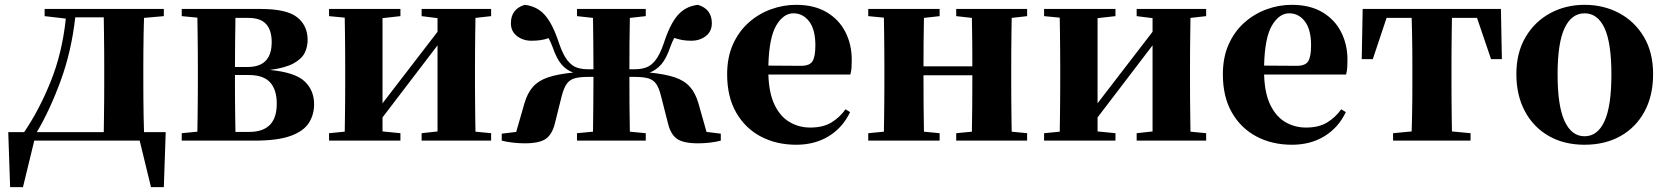

<svg xmlns="http://www.w3.org/2000/svg" viewBox="-20 -583 6909 796"><path d="M132.8 -35.2H410.2Q410.6 -64 411.1 -100.3Q411.6 -136.7 411.9 -173.1Q412.1 -209.5 412.1 -237.8V-308.1Q412.1 -336.4 411.9 -372.8Q411.6 -409.2 411.1 -445.6Q410.6 -481.9 410.2 -511.2H292Q276.4 -371.6 232.2 -250.2Q188 -128.9 132.8 -35.2ZM577.1 -35.2H667L659.2 192.9H606L559.1 0H122.1L75.2 192.9H22L14.2 -35.2H80.1Q142.1 -126 189.9 -244.4Q237.8 -362.8 252.9 -505.9L165 -516.1V-545.9H659.2V-516.1L577.1 -508.8Q576.2 -479.5 575.4 -443.4Q574.7 -407.2 574.5 -371.6Q574.2 -335.9 574.2 -308.1V-237.8Q574.2 -209.5 574.5 -173.1Q574.7 -136.7 575.4 -100.3Q576.2 -64 577.1 -35.2Z M956.1 -36.1H1013.2Q1127.4 -36.1 1127.4 -152.8Q1127.4 -211.4 1099.6 -241.7Q1071.8 -272 1011.2 -272H954.1V-237.8Q954.1 -209.5 954.3 -173.3Q954.6 -137.2 955.1 -101.1Q955.6 -64.9 956.1 -36.1ZM1009.3 -508.8H956.1Q955.6 -467.8 954.8 -411.6Q954.1 -355.5 954.1 -305.2H1006.3Q1106.4 -305.2 1106.4 -408.2Q1106.4 -457.5 1083.3 -483.2Q1060.1 -508.8 1009.3 -508.8ZM733.4 -545.9H1060.1Q1168.5 -545.9 1211.9 -511.5Q1255.4 -477.1 1255.4 -417Q1255.4 -389.2 1243.4 -364.3Q1231.4 -339.4 1197.8 -320.6Q1164.1 -301.8 1099.1 -293Q1202.6 -283.2 1242.4 -246.1Q1282.2 -209 1282.2 -150.9Q1282.2 -107.9 1260.7 -73.7Q1239.3 -39.6 1185.5 -19.8Q1131.8 0 1035.2 0H733.4V-30.8L798.3 -37.1Q798.8 -65.9 799.3 -102.1Q799.8 -138.2 800 -174.1Q800.3 -210 800.3 -237.8V-308.1Q800.3 -335.9 800 -371.8Q799.8 -407.7 799.3 -444.1Q798.8 -480.5 798.3 -509.8L733.4 -516.1Z M2016.1 -516.1 1951.2 -508.8Q1950.7 -480 1950.2 -443.8Q1949.7 -407.7 1949.5 -371.8Q1949.2 -335.9 1949.2 -308.1V-237.8Q1949.2 -210 1949.5 -174.1Q1949.7 -138.2 1950.2 -102.1Q1950.7 -65.9 1951.2 -37.1L2016.1 -30.8V0H1728V-30.8L1793.9 -38.1V-395L1565.9 -96.2V-38.1L1640.1 -30.8V0H1344.2V-30.8L1409.2 -37.1Q1409.7 -65.9 1410.2 -102.1Q1410.6 -138.2 1410.9 -174.1Q1411.1 -210 1411.1 -237.8V-308.1Q1411.1 -335.9 1410.9 -371.8Q1410.6 -407.7 1410.2 -444.1Q1409.7 -480.5 1409.2 -509.8L1344.2 -516.1V-545.9H1640.1V-516.1L1565.9 -507.8V-154.8L1793.9 -451.2V-507.8L1728 -516.1V-545.9H2016.1Z M2909.2 -36.1 2968.3 -28.8V0Q2948.7 5.4 2923.1 8.3Q2897.5 11.2 2874.5 11.2Q2813.5 11.2 2787.1 -7.1Q2760.7 -25.4 2749.5 -70.8L2720.2 -186Q2711.9 -219.2 2700 -235.8Q2688 -252.4 2667.2 -258.3Q2646.5 -264.2 2611.3 -264.2H2589.4Q2589.4 -204.1 2589.8 -142.3Q2590.3 -80.6 2591.3 -37.1L2657.2 -30.8V0H2372.1V-30.8L2438.5 -37.1Q2439 -80.6 2439.7 -142.3Q2440.4 -204.1 2440.4 -264.2H2418.5Q2383.3 -264.2 2362.5 -258.3Q2341.8 -252.4 2329.8 -235.8Q2317.9 -219.2 2309.1 -186L2280.3 -70.8Q2269 -25.4 2242.4 -7.1Q2215.8 11.2 2155.3 11.2Q2131.8 11.2 2106.2 8.3Q2080.6 5.4 2060.1 0V-28.8L2120.1 -36.1L2154.3 -154.8Q2166.5 -197.3 2189.5 -223.1Q2212.4 -249 2252.7 -262.5Q2293 -275.9 2356.4 -282.2Q2328.6 -292 2308.1 -315.7Q2287.6 -339.4 2270.5 -389.2Q2263.2 -408.2 2254.4 -424.8Q2237.8 -418.9 2220.2 -416.5Q2202.6 -414.1 2183.1 -414.1Q2148.9 -414.1 2123.5 -433.3Q2098.1 -452.6 2098.1 -486.8Q2098.1 -545.4 2155.3 -563Q2207 -557.1 2239.5 -520Q2272 -482.9 2298.3 -401.9Q2314.9 -354.5 2333 -332Q2351.1 -309.6 2371.8 -302.7Q2392.6 -295.9 2417.5 -295.9H2440.4Q2440.4 -348.6 2439.7 -407.5Q2439 -466.3 2438.5 -508.8L2372.1 -516.1V-545.9H2657.2V-516.1L2591.3 -508.8Q2590.3 -466.3 2589.8 -407.5Q2589.4 -348.6 2589.4 -295.9H2612.3Q2636.2 -295.9 2657.2 -302.7Q2678.2 -309.6 2696.5 -332Q2714.8 -354.5 2731.4 -401.9Q2757.3 -482.9 2789.8 -520Q2822.3 -557.1 2873.5 -563Q2931.2 -545.4 2931.2 -486.8Q2931.2 -452.6 2906 -433.3Q2880.9 -414.1 2846.2 -414.1Q2826.2 -414.1 2809.3 -417Q2792.5 -419.9 2775.4 -425.8Q2767.1 -411.1 2759.3 -389.2Q2742.2 -339.4 2721.2 -315.7Q2700.2 -292 2673.3 -282.2Q2736.8 -275.9 2777.1 -262.5Q2817.4 -249 2840.3 -223.1Q2863.3 -197.3 2875.5 -154.8Z M3165.5 -311 3301.3 -310.1Q3336.9 -310.1 3348.6 -329.3Q3360.4 -348.6 3360.4 -395Q3360.4 -460.4 3334.7 -494.1Q3309.1 -527.8 3269.5 -527.8Q3228 -527.8 3198.2 -477.5Q3168.5 -427.2 3165.5 -311ZM3485.4 -129.9 3504.4 -118.2Q3473.6 -53.7 3415.8 -18.3Q3357.9 17.1 3281.2 17.1Q3198.7 17.1 3134 -17.1Q3069.3 -51.3 3032 -116.5Q2994.6 -181.6 2994.6 -274.9Q2994.6 -345.7 3018.8 -399.4Q3043 -453.1 3084 -489.5Q3125 -525.9 3176 -544.4Q3227.1 -563 3280.3 -563Q3355.5 -563 3407 -532.5Q3458.5 -502 3484.9 -450.2Q3511.2 -398.4 3511.2 -335Q3511.2 -316.4 3510.3 -302.2Q3509.3 -288.1 3505.4 -273.9H3165.5Q3168 -195.8 3191.7 -147.5Q3215.3 -99.1 3253.9 -76.7Q3292.5 -54.2 3339.4 -54.2Q3392.1 -54.2 3426.5 -75Q3460.9 -95.7 3485.4 -129.9Z M4238.3 -516.1 4174.3 -508.8Q4173.8 -480 4173.3 -443.8Q4172.9 -407.7 4172.6 -371.8Q4172.4 -335.9 4172.4 -308.1V-237.8Q4172.4 -210 4172.6 -174.1Q4172.9 -138.2 4173.3 -102.1Q4173.8 -65.9 4174.3 -37.1L4238.3 -30.8V0H3944.3V-30.8L4009.3 -37.1Q4010.3 -80.6 4010.7 -143.8Q4011.2 -207 4011.2 -271H3808.6Q3808.6 -207 3809.1 -143.8Q3809.6 -80.6 3810.5 -37.1L3875.5 -30.8V0H3579.6V-30.8L3644.5 -37.1Q3645 -65.9 3645.5 -102.1Q3646 -138.2 3646.2 -174.1Q3646.5 -210 3646.5 -237.8V-308.1Q3646.5 -335.9 3646.2 -371.8Q3646 -407.7 3645.5 -444.1Q3645 -480.5 3644.5 -509.8L3579.6 -516.1V-545.9H3875.5V-516.1L3810.5 -508.8Q3809.6 -467.8 3809.1 -411.6Q3808.6 -355.5 3808.6 -308.1H4011.2Q4011.2 -355.5 4010.7 -411.6Q4010.3 -467.8 4009.3 -508.8L3944.3 -516.1V-545.9H4238.3Z M4980.5 -516.1 4915.5 -508.8Q4915 -480 4914.6 -443.8Q4914.1 -407.7 4913.8 -371.8Q4913.6 -335.9 4913.6 -308.1V-237.8Q4913.6 -210 4913.8 -174.1Q4914.1 -138.2 4914.6 -102.1Q4915 -65.9 4915.5 -37.1L4980.5 -30.8V0H4692.4V-30.8L4758.3 -38.1V-395L4530.3 -96.2V-38.1L4604.5 -30.8V0H4308.6V-30.8L4373.5 -37.1Q4374 -65.9 4374.5 -102.1Q4375 -138.2 4375.2 -174.1Q4375.5 -210 4375.5 -237.8V-308.1Q4375.5 -335.9 4375.2 -371.8Q4375 -407.7 4374.5 -444.1Q4374 -480.5 4373.5 -509.8L4308.6 -516.1V-545.9H4604.5V-516.1L4530.3 -507.8V-154.8L4758.3 -451.2V-507.8L4692.4 -516.1V-545.9H4980.5Z M5220.7 -311 5356.4 -310.1Q5392.1 -310.1 5403.8 -329.3Q5415.5 -348.6 5415.5 -395Q5415.5 -460.4 5389.9 -494.1Q5364.3 -527.8 5324.7 -527.8Q5283.2 -527.8 5253.4 -477.5Q5223.6 -427.2 5220.7 -311ZM5540.5 -129.9 5559.6 -118.2Q5528.8 -53.7 5470.9 -18.3Q5413.1 17.1 5336.4 17.1Q5253.9 17.1 5189.2 -17.1Q5124.5 -51.3 5087.2 -116.5Q5049.8 -181.6 5049.8 -274.9Q5049.8 -345.7 5074 -399.4Q5098.1 -453.1 5139.2 -489.5Q5180.2 -525.9 5231.2 -544.4Q5282.2 -563 5335.4 -563Q5410.6 -563 5462.2 -532.5Q5513.7 -502 5540 -450.2Q5566.4 -398.4 5566.4 -335Q5566.4 -316.4 5565.4 -302.2Q5564.5 -288.1 5560.5 -273.9H5220.7Q5223.1 -195.8 5246.8 -147.5Q5270.5 -99.1 5309.1 -76.7Q5347.7 -54.2 5394.5 -54.2Q5447.3 -54.2 5481.7 -75Q5516.1 -95.7 5540.5 -129.9Z M6103.5 -508.8H5999.5Q5999 -480 5998.5 -443.8Q5998 -407.7 5997.8 -371.8Q5997.6 -335.9 5997.6 -308.1V-237.8Q5997.6 -210 5997.8 -174.3Q5998 -138.7 5998.5 -102.8Q5999 -66.9 5999.5 -38.1L6076.7 -30.8V0H5755.4V-30.8L5832.5 -38.1Q5833.5 -66.9 5834.2 -102.8Q5835 -138.7 5835.2 -174.3Q5835.4 -210 5835.4 -237.8V-308.1Q5835.4 -335.9 5835.2 -371.8Q5835 -407.7 5834.2 -443.8Q5833.5 -480 5832.5 -508.8H5728.5L5671.4 -337.9H5625.5L5629.4 -545.9H6202.6L6206.5 -337.9H6161.6Z M6549.3 17.1Q6463.9 17.1 6400.4 -19.5Q6336.9 -56.2 6301.8 -122.1Q6266.6 -188 6266.6 -275.9Q6266.6 -364.3 6304.4 -428.7Q6342.3 -493.2 6406.5 -528.1Q6470.7 -563 6549.3 -563Q6628.4 -563 6692.9 -528.6Q6757.3 -494.1 6795.4 -429.9Q6833.5 -365.7 6833.5 -275.9Q6833.5 -186.5 6797.9 -120.6Q6762.2 -54.7 6698.2 -18.8Q6634.3 17.1 6549.3 17.1ZM6549.3 -18.1Q6603.5 -18.1 6632.1 -80.8Q6660.6 -143.6 6660.6 -273.9Q6660.6 -405.3 6632.1 -466.6Q6603.5 -527.8 6549.3 -527.8Q6495.6 -527.8 6466.6 -466.6Q6437.5 -405.3 6437.5 -273.9Q6437.5 -143.6 6466.6 -80.8Q6495.6 -18.1 6549.3 -18.1Z"/></svg>

Font: Source Han Serif JP Heavy
Style: Regular
Weight: 900
Designer: Ryoko NISHIZUKA  (kana & ideographs); Frank Grießhammer (Latin, Greek & Cyrillic); Wenlong ZHANG  (bopomofo); Sandoll Co
Foundry: Adobe Systems Incorporated
Version: Version 1.001;PS 1.001;hotconv 16.6.54;makeotf.lib2.5.65590